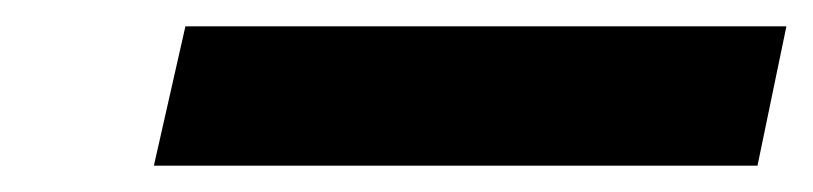

<svg xmlns="http://www.w3.org/2000/svg" viewBox="-20 -886 618 146"><path d="M97 -760 121 -866H578L556 -760Z"/></svg>

Font: Noto Sans Condensed ExtraBold
Style: Italic
Weight: 800
Width: 3
Italic angle: -12°
Designer: Monotype Design Team
Foundry: Monotype Imaging Inc.
Version: Version 2.013; ttfautohint (v1.8.4.7-5d5b)